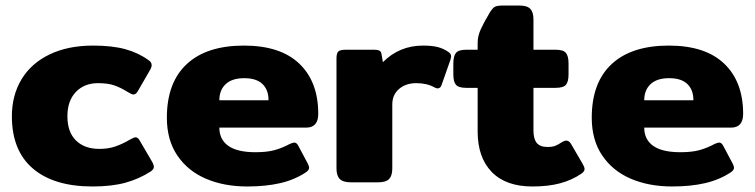

<svg xmlns="http://www.w3.org/2000/svg" viewBox="-20 -660 2733 695"><path d="M23 -239Q23 -315 58 -373Q93 -431 159.5 -463Q226 -495 317 -495Q386 -495 433.5 -482Q481 -469 518 -442Q529 -435 529 -424Q529 -416 521 -403L480 -332Q473 -318 463 -318Q457 -318 444 -326Q417 -343 393.5 -351Q370 -359 335 -359Q285 -359 254.5 -327Q224 -295 224 -239Q224 -182 255 -151.5Q286 -121 340 -121Q372 -121 398 -130Q424 -139 451 -155Q465 -163 471 -163Q480 -163 487 -149L532 -72Q537 -62 537 -56Q537 -47 525 -39Q483 -12 433.5 1.5Q384 15 315 15Q175 15 99 -50Q23 -115 23 -239Z M584 -234Q584 -361 656 -428Q728 -495 863 -495Q995 -495 1063.5 -429.5Q1132 -364 1132 -248Q1132 -198 1088 -198H774Q774 -155 806.5 -132Q839 -109 905 -109Q946 -109 973.5 -116.5Q1001 -124 1029 -139Q1041 -144 1045 -144Q1054 -144 1060 -132L1094 -68Q1099 -58 1099 -53Q1099 -44 1087 -36Q1046 -9 994 3Q942 15 875 15Q791 15 725.5 -13Q660 -41 622 -97Q584 -153 584 -234ZM952 -297Q952 -335 930 -356Q908 -377 864 -377Q820 -377 797 -355.5Q774 -334 774 -297Z M1198 -50V-449Q1198 -467 1204.5 -473.5Q1211 -480 1232 -480H1335Q1347 -480 1353.5 -476.5Q1360 -473 1361 -464L1366 -435Q1426 -495 1511 -495Q1544 -495 1565 -489.5Q1586 -484 1603 -472Q1613 -465 1613 -456Q1613 -453 1611 -445L1579 -354Q1575 -340 1564 -340Q1559 -340 1552 -344Q1525 -359 1487 -359Q1449 -359 1424.5 -338Q1400 -317 1400 -282V-50Q1400 -24 1388.5 -12Q1377 0 1348 0H1251Q1222 0 1210 -12Q1198 -24 1198 -50Z M1709 -184V-342H1668Q1640 -342 1630.5 -353Q1621 -364 1621 -391V-430Q1621 -457 1630.5 -468.5Q1640 -480 1668 -480H1709V-505Q1709 -529 1720 -553.5Q1731 -578 1752 -613Q1762 -630 1770.5 -635Q1779 -640 1801 -640H1860Q1888 -640 1899.5 -628Q1911 -616 1911 -590V-480H1991Q2019 -480 2028.5 -468.5Q2038 -457 2038 -430V-391Q2038 -364 2028.5 -353Q2019 -342 1991 -342H1911V-188Q1911 -157 1923 -142.5Q1935 -128 1962 -128Q1979 -128 1989.5 -132Q2000 -136 2015 -146Q2023 -151 2030 -151Q2040 -151 2047 -139L2089 -67Q2096 -55 2096 -48Q2096 -39 2084 -31Q2050 -8 2007.5 3.5Q1965 15 1907 15Q1811 15 1760 -37.5Q1709 -90 1709 -184Z M2122 -234Q2122 -361 2194 -428Q2266 -495 2401 -495Q2533 -495 2601.5 -429.5Q2670 -364 2670 -248Q2670 -198 2626 -198H2312Q2312 -155 2344.5 -132Q2377 -109 2443 -109Q2484 -109 2511.5 -116.5Q2539 -124 2567 -139Q2579 -144 2583 -144Q2592 -144 2598 -132L2632 -68Q2637 -58 2637 -53Q2637 -44 2625 -36Q2584 -9 2532 3Q2480 15 2413 15Q2329 15 2263.5 -13Q2198 -41 2160 -97Q2122 -153 2122 -234ZM2490 -297Q2490 -335 2468 -356Q2446 -377 2402 -377Q2358 -377 2335 -355.5Q2312 -334 2312 -297Z"/></svg>

Font: Mitr SemiBold
Style: Regular
Weight: 600
Designer: Thanarat Vachiruckul
Foundry: Cadson Demak
Version: Version 1.002